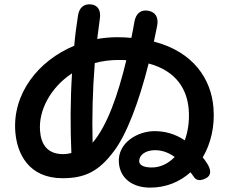

<svg xmlns="http://www.w3.org/2000/svg" viewBox="-20 -828 1040 877"><path d="M666 29C738 29 801 3 850 -41C856 -34 861 -26 867 -18C878 -3 896 -1 921 -14C945 -26 947 -52 923 -86C918 -94 912 -102 906 -109C943 -172 962 -251 955 -336C945 -465 865 -591 683 -638C688 -662 693 -686 698 -711C705 -749 690 -773 657 -779C624 -785 601 -767 594 -729C590 -704 585 -680 580 -655C559 -657 538 -658 515 -658C484 -658 453 -655 424 -650C428 -680 432 -711 436 -742C442 -781 427 -805 395 -808C363 -811 341 -793 336 -755C329 -710 323 -665 319 -619C155 -551 36 -400 50 -225C58 -127 110 -14 266 -14C368 -14 431 -45 500 -137C558 -213 614 -360 659 -538C789 -503 835 -416 842 -328C846 -276 839 -228 824 -187C779 -217 733 -229 686 -229C610 -229 516 -177 523 -84C529 -13 585 29 666 29ZM163 -230C155 -322 210 -428 309 -493C301 -369 301 -246 306 -129C294 -126 282 -124 268 -124C193 -124 167 -173 163 -230ZM403 -176C400 -295 403 -416 413 -540C446 -549 482 -554 520 -554C533 -554 545 -554 557 -553C518 -391 469 -253 403 -176ZM616 -89C614 -120 645 -142 688 -142C719 -142 749 -132 778 -111C749 -81 713 -63 673 -63C643 -63 618 -71 616 -89Z"/></svg>

Font: 寒蝉团圆体 Round
Style: Regular
Weight: 500
Designer: 寒蝉字型
Version: Version 2.700;Glyphs 3.1.1 (3135)